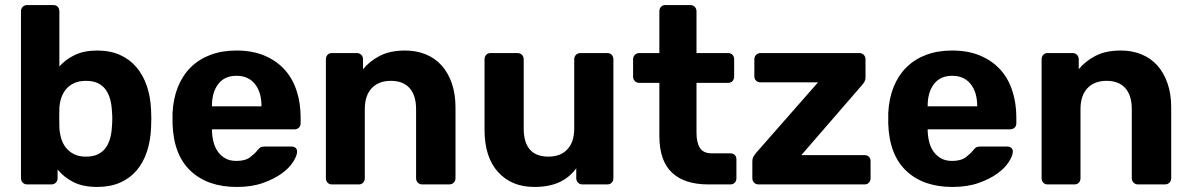

<svg xmlns="http://www.w3.org/2000/svg" viewBox="-20 -730 4713 760"><path d="M365 10Q308 10 270 -9.5Q232 -29 208 -59V-25Q208 -14 201 -7Q194 0 183 0H88Q77 0 70 -7Q63 -14 63 -25V-685Q63 -696 70 -703Q77 -710 88 -710H191Q202 -710 208.5 -703Q215 -696 215 -685V-467Q240 -495 276.5 -512.5Q313 -530 365 -530Q416 -530 455 -512.5Q494 -495 520.5 -463.5Q547 -432 561.5 -389Q576 -346 578 -294Q579 -275 579 -260.5Q579 -246 578 -226Q576 -173 561.5 -129.5Q547 -86 520.5 -55Q494 -24 455 -7Q416 10 365 10ZM320 -110Q349 -110 368 -119.5Q387 -129 398.5 -145Q410 -161 416 -183Q422 -205 423 -229Q426 -260 423 -291Q422 -315 416 -337Q410 -359 398.5 -375Q387 -391 368 -400.5Q349 -410 320 -410Q293 -410 273.5 -401Q254 -392 241.5 -377Q229 -362 222.5 -342.5Q216 -323 215 -302Q214 -263 215 -226Q216 -204 222 -183Q228 -162 240.5 -146Q253 -130 272.5 -120Q292 -110 320 -110Z M917 10Q802 10 734.5 -53.5Q667 -117 663 -240V-283Q666 -341 684.5 -386.5Q703 -432 735.5 -464Q768 -496 813.5 -513Q859 -530 916 -530Q979 -530 1026.5 -510Q1074 -490 1106 -455Q1138 -420 1154 -371Q1170 -322 1170 -265V-242Q1170 -231 1163 -224.5Q1156 -218 1145 -218H819Q819 -195 824 -172.5Q829 -150 840.5 -132.5Q852 -115 870.5 -104Q889 -93 916 -93Q951 -93 970.5 -108Q990 -123 998 -134Q1007 -145 1012.5 -147.5Q1018 -150 1030 -150H1134Q1144 -150 1150.5 -144Q1157 -138 1156 -128Q1155 -112 1139.5 -88Q1124 -64 1094 -42.5Q1064 -21 1020 -5.5Q976 10 917 10ZM819 -309H1015V-311Q1015 -365 989 -397.5Q963 -430 916 -430Q869 -430 844 -397.5Q819 -365 819 -311Z M1294 0Q1283 0 1276.5 -7Q1270 -14 1270 -25V-495Q1270 -506 1276.5 -513Q1283 -520 1294 -520H1392Q1403 -520 1410 -513Q1417 -506 1417 -495V-456Q1443 -488 1483.5 -509Q1524 -530 1584 -530Q1628 -530 1665 -515Q1702 -500 1728 -471Q1754 -442 1768.5 -400Q1783 -358 1783 -305V-25Q1783 -14 1776 -7Q1769 0 1758 0H1652Q1641 0 1634 -7Q1627 -14 1627 -25V-298Q1627 -352 1601.5 -381Q1576 -410 1527 -410Q1479 -410 1451.5 -381Q1424 -352 1424 -298V-25Q1424 -14 1417.5 -7Q1411 0 1400 0Z M2095 10Q2005 10 1951.5 -49Q1898 -108 1898 -216V-495Q1898 -506 1904.5 -513Q1911 -520 1922 -520H2028Q2039 -520 2046 -513Q2053 -506 2053 -495V-222Q2053 -110 2151 -110Q2199 -110 2226 -139Q2253 -168 2253 -222V-495Q2253 -506 2260 -513Q2267 -520 2278 -520H2384Q2395 -520 2401.5 -513Q2408 -506 2408 -495V-25Q2408 -14 2401.5 -7Q2395 0 2384 0H2286Q2275 0 2268 -7Q2261 -14 2261 -25V-64Q2235 -28 2194.5 -9Q2154 10 2095 10Z M2784 0Q2689 0 2639.5 -47Q2590 -94 2590 -192V-402H2511Q2500 -402 2493 -409Q2486 -416 2486 -427V-495Q2486 -506 2493 -513Q2500 -520 2511 -520H2590V-685Q2590 -696 2596.5 -703Q2603 -710 2614 -710H2712Q2723 -710 2730 -703Q2737 -696 2737 -685V-520H2862Q2873 -520 2879.5 -513Q2886 -506 2886 -495V-427Q2886 -416 2879.5 -409Q2873 -402 2862 -402H2737V-204Q2737 -166 2750.5 -144.5Q2764 -123 2798 -123H2871Q2882 -123 2888.5 -116.5Q2895 -110 2895 -99V-25Q2895 -14 2888.5 -7Q2882 0 2871 0Z M2983 0Q2972 0 2965 -7Q2958 -14 2958 -25V-92Q2958 -102 2962.5 -110Q2967 -118 2973 -125L3218 -404H2991Q2980 -404 2973 -410.5Q2966 -417 2966 -428V-495Q2966 -506 2973 -513Q2980 -520 2991 -520H3381Q3392 -520 3399 -513Q3406 -506 3406 -495V-423Q3406 -414 3402 -407Q3398 -400 3392 -393L3152 -116H3402Q3413 -116 3419.5 -109.5Q3426 -103 3426 -92V-25Q3426 -14 3419.5 -7Q3413 0 3402 0Z M3750 10Q3635 10 3567.5 -53.5Q3500 -117 3496 -240V-283Q3499 -341 3517.5 -386.5Q3536 -432 3568.5 -464Q3601 -496 3646.5 -513Q3692 -530 3749 -530Q3812 -530 3859.5 -510Q3907 -490 3939 -455Q3971 -420 3987 -371Q4003 -322 4003 -265V-242Q4003 -231 3996 -224.5Q3989 -218 3978 -218H3652Q3652 -195 3657 -172.5Q3662 -150 3673.5 -132.5Q3685 -115 3703.5 -104Q3722 -93 3749 -93Q3784 -93 3803.5 -108Q3823 -123 3831 -134Q3840 -145 3845.5 -147.5Q3851 -150 3863 -150H3967Q3977 -150 3983.5 -144Q3990 -138 3989 -128Q3988 -112 3972.5 -88Q3957 -64 3927 -42.5Q3897 -21 3853 -5.5Q3809 10 3750 10ZM3652 -309H3848V-311Q3848 -365 3822 -397.5Q3796 -430 3749 -430Q3702 -430 3677 -397.5Q3652 -365 3652 -311Z M4127 0Q4116 0 4109.5 -7Q4103 -14 4103 -25V-495Q4103 -506 4109.5 -513Q4116 -520 4127 -520H4225Q4236 -520 4243 -513Q4250 -506 4250 -495V-456Q4276 -488 4316.5 -509Q4357 -530 4417 -530Q4461 -530 4498 -515Q4535 -500 4561 -471Q4587 -442 4601.5 -400Q4616 -358 4616 -305V-25Q4616 -14 4609 -7Q4602 0 4591 0H4485Q4474 0 4467 -7Q4460 -14 4460 -25V-298Q4460 -352 4434.5 -381Q4409 -410 4360 -410Q4312 -410 4284.5 -381Q4257 -352 4257 -298V-25Q4257 -14 4250.5 -7Q4244 0 4233 0Z"/></svg>

Font: Fz Rubik SemBd
Style: Regular
Weight: 600
Designer: Hubert and Fischer
Foundry: Hubert and Fischer
Version: Vit hóa bi FontZin.com